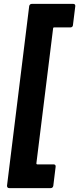

<svg xmlns="http://www.w3.org/2000/svg" viewBox="-20 -820 407 987"><path d="M27 147H241C248 147 253 142 254 135L266 37C267 30 263 25 256 25H172C169 25 167 23 167 20L253 -674C253 -677 255 -679 258 -679H342C349 -679 355 -684 355 -691L367 -788C368 -795 364 -800 357 -800H143C136 -800 131 -795 130 -788L16 135C16 142 20 147 27 147Z"/></svg>

Font: Barlow Semi Condensed
Style: Bold Italic
Weight: 700
Width: 4
Italic angle: -7°
Designer: Jeremy Tribby
Foundry: Tribby Type
Version: Version 1.422;hotconv 1.0.109;makeotfexe 2.5.65596